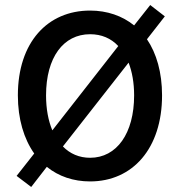

<svg xmlns="http://www.w3.org/2000/svg" viewBox="-20 -709 712 763"><path d="M635 -644 577 -689 513 -608C466 -646 406 -667 338 -667C169 -667 51 -541 51 -330C51 -236 75 -157 116 -99L46 -10L104 34L166 -46C213 -8 272 12 338 12C507 12 624 -119 624 -330C624 -421 602 -497 564 -553ZM163 -330C163 -481 232 -573 338 -573C383 -573 421 -557 450 -526L188 -191C172 -229 163 -276 163 -330ZM513 -330C513 -179 444 -82 338 -82C295 -82 258 -98 230 -127L491 -460C505 -424 513 -380 513 -330Z"/></svg>

Font: Cambridge Sans Medium
Style: Regular
Weight: 500
Version: Version 2.020;PS 002.020;hotconv 1.0.88;makeotf.lib2.5.64775